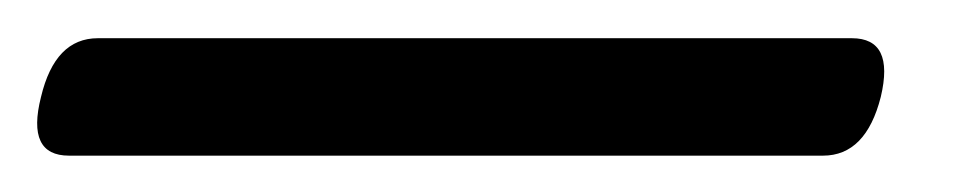

<svg xmlns="http://www.w3.org/2000/svg" viewBox="-68 68 525 103"><path d="M-46 120Q-38.5 88.5 -15.5 88.5H389Q412 88.5 404.5 120Q396.5 151.5 373.5 151.5H-31Q-54 151.5 -46 120Z"/></svg>

Font: Fraunces 72pt Soft SemiBold
Style: Italic
Weight: 600
Italic angle: -16°
Version: Version 1.000;[b76b70a41]